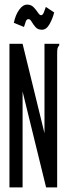

<svg xmlns="http://www.w3.org/2000/svg" viewBox="-20 -813 290 833"><path d="M21 -623H78L173 -235V-623H237V-616Q231 -610 229.5 -603Q228 -596 228 -579V0H180L78 -416V0H21ZM179 -783 215 -759Q208 -731 194.5 -707.5Q181 -684 162 -684Q144 -684 134 -695.5Q124 -707 117.5 -718.5Q111 -730 104 -730Q96 -730 92.5 -721.5Q89 -713 84 -696L40 -714Q47 -748 63 -770.5Q79 -793 98 -793Q115 -793 126 -781.5Q137 -770 144.5 -758.5Q152 -747 158 -747Q165 -747 169.5 -757.5Q174 -768 179 -783Z"/></svg>

Font: Inconsolata UltraCondensed SemiBold
Style: Regular
Weight: 600
Width: 1
Monospace: yes
Designer: Raph Levien, Cyreal, Brenton Simpson
Foundry: Raph Levien, Cyreal, Google
Version: Version 3.001; ttfautohint (v1.8.2.53-6de2)